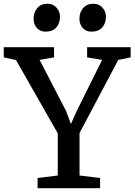

<svg xmlns="http://www.w3.org/2000/svg" viewBox="-32 -992 709 1012"><path d="M166 0V-53.7L272.5 -66.9V-289.1L52.2 -675.8L-12.2 -689.5V-743.2H252.9V-689.5L176.8 -676.3L316.4 -406.7L341.8 -338.4L372.1 -406.2L506.3 -676.3L427.2 -689.5V-743.2H656.7V-689.5L591.3 -676.3L387.2 -290.5V-66.9L495.6 -53.7V0ZM207.5 -825.2Q179.7 -825.2 162.4 -844.5Q145 -863.8 145 -893.1Q145 -926.3 164.1 -949.2Q183.1 -972.2 217.8 -972.2H218.3Q248 -972.2 266.1 -951.7Q284.2 -931.2 284.2 -903.8Q284.2 -869.1 264.6 -847.2Q245.1 -825.2 208 -825.2ZM449.7 -825.2Q421.4 -825.2 404.1 -844.5Q386.7 -863.8 386.7 -893.1Q386.7 -926.3 406 -949.2Q425.3 -972.2 459.5 -972.2H460Q490.2 -972.2 508.3 -951.7Q526.4 -931.2 526.4 -903.8Q526.4 -869.1 506.6 -847.2Q486.8 -825.2 450.2 -825.2Z"/></svg>

Font: HaufeMerriweather
Style: Regular
Weight: 400
Designer: Eben Sorkin ( eben@eyebytes.com )
Foundry: Eben Sorkin
Version: Version 1.56